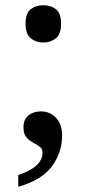

<svg xmlns="http://www.w3.org/2000/svg" viewBox="-20 -562 331 736"><path d="M146 -399Q118 -399 98 -415Q78 -431 78 -471Q78 -512 98 -527Q118 -542 146 -542Q174 -542 194 -527Q214 -512 214 -471Q214 -431 194 -415Q174 -399 146 -399ZM50 109Q143 78 143 23Q143 8 132 0Q121 -8 106.5 -15.5Q92 -23 81 -36Q70 -49 70 -74Q70 -104 89 -119.5Q108 -135 137 -135Q171 -135 194.5 -110.5Q218 -86 218 -42Q218 22 179.5 75Q141 128 50 154Z"/></svg>

Font: Noto Serif NP Hmong Medium
Style: Regular
Weight: 500
Designer: Dalton Maag Ltd
Foundry: Dalton Maag Ltd
Version: Version 1.001; ttfautohint (v1.8.4.7-5d5b)